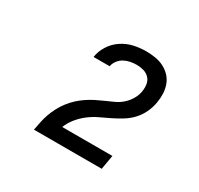

<svg xmlns="http://www.w3.org/2000/svg" viewBox="-117 -985 834 805"><g transform="rotate(30 300.0 -583.0)"><path d="M133 -323V-324Q137 -344 141 -364Q145 -384 152 -403.5Q159 -423 169 -442Q179 -461 192 -478Q205 -495 220.5 -509.5Q236 -524 254.5 -536.5Q273 -549 292 -558.5Q311 -568 330.5 -576.5Q350 -585 369.5 -594Q389 -603 405 -617.5Q421 -632 432 -651Q443 -670 446 -690V-691Q449 -708 446 -725Q443 -742 431.5 -753.5Q420 -765 404 -769.5Q388 -774 371 -774Q356 -774 340.5 -771Q325 -768 311 -760.5Q297 -753 287 -739.5Q277 -726 275 -712H197Q201 -741 218 -768Q235 -795 261.5 -812.5Q288 -830 317.5 -836.5Q347 -843 376 -843Q399 -843 421 -839.5Q443 -836 462 -826.5Q481 -817 495.5 -802Q510 -787 517.5 -767Q525 -747 526 -724.5Q527 -702 523 -680Q519 -655 507.5 -630.5Q496 -606 478 -586.5Q460 -567 436.5 -552.5Q413 -538 389 -526.5Q365 -515 341 -503.5Q317 -492 295.5 -475.5Q274 -459 257 -438Q240 -417 230 -392H473L461 -323Z"/></g></svg>

Font: Iosevka Aile Oblique
Style: Regular
Weight: 400
Italic angle: -9°
Designer: Belleve Invis
Foundry: Belleve Invis
Version: Version 31.1.0; ttfautohint (v1.8.4)